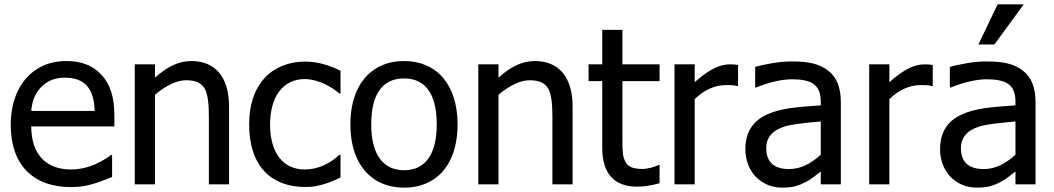

<svg xmlns="http://www.w3.org/2000/svg" viewBox="-20 -838 4791 873"><path d="M303.2 12.7C324.2 12.7 342.8 11.2 358.4 8.8C390.1 2.9 420.4 -5.9 449.7 -17.6L489.7 -33.2V-133.3H484.4C466.3 -118.7 442.9 -105 414.1 -91.8C380.9 -76.7 341.3 -67.4 302.2 -67.4C188.5 -67.4 122.1 -137.7 122.1 -263.2H500V-313C500 -398.4 480 -457.5 439.5 -500C400.4 -541 349.6 -560.5 281.2 -560.5C231.4 -560.5 187.5 -548.8 149.4 -524.9C73.2 -477.5 28.8 -386.7 28.8 -269.5C28.8 -89.8 129.4 12.7 303.2 12.7ZM122.1 -333.5C126 -379.9 139.6 -413.1 167 -441.9C195.8 -470.7 228.5 -484.9 275.9 -484.9C322.8 -484.9 357.4 -470.7 379.4 -442.9C398.9 -418 409.2 -381.8 410.6 -333.5Z M1021.5 -354C1021.5 -486.8 959 -560.5 850.1 -560.5C793 -560.5 741.2 -535.6 684.6 -484.9V-545.4H592.8V0H684.6V-407.2C733.4 -448.2 782.7 -473.1 826.2 -473.1C871.6 -473.1 896.5 -460.4 912.1 -432.6C923.8 -410.6 929.7 -369.6 929.7 -310.5V0H1021.5Z M1367.2 12.2C1405.3 12.2 1420.4 8.8 1457 -2C1476.1 -7.3 1507.3 -21 1528.3 -30.8V-133.8H1522.9C1479.5 -92.8 1423.8 -67.4 1365.7 -67.4C1267.1 -67.4 1208 -143.1 1208 -272C1208 -402.3 1270 -478.5 1365.7 -478.5C1396.5 -478.5 1433.6 -467.8 1460.4 -454.1C1484.9 -441.4 1505.9 -427.7 1522.9 -413.1H1528.3V-516.1C1479.5 -541 1423.3 -558.1 1367.2 -558.1C1293.5 -558.1 1226.6 -531.2 1183.6 -483.9C1136.2 -431.6 1112.8 -361.3 1112.8 -272C1112.8 -177.7 1138.2 -105 1183.6 -57.6C1228 -11.2 1291.5 12.2 1367.2 12.2Z M2060.5 -272.5C2060.5 -454.1 1964.8 -560.5 1817.4 -560.5C1768.6 -560.5 1725.6 -549.3 1689 -526.4C1615.2 -481 1573.2 -392.1 1573.2 -272.5C1573.2 -213.9 1583 -163.1 1602.5 -119.6C1641.6 -33.2 1717.3 15.1 1817.4 15.1C1866.7 15.1 1909.2 3.9 1945.8 -18.6C2018.6 -63.5 2060.5 -151.9 2060.5 -272.5ZM1965.8 -272.5C1965.8 -135.3 1913.1 -64 1817.4 -64C1721.2 -64 1668 -136.2 1668 -272.5C1668 -411.6 1720.2 -481.4 1817.4 -481.4C1913.6 -481.4 1965.8 -411.6 1965.8 -272.5Z M2583.5 -354C2583.5 -486.8 2521 -560.5 2412.1 -560.5C2355 -560.5 2303.2 -535.6 2246.6 -484.9V-545.4H2154.8V0H2246.6V-407.2C2295.4 -448.2 2344.7 -473.1 2388.2 -473.1C2433.6 -473.1 2458.5 -460.4 2474.1 -432.6C2485.8 -410.6 2491.7 -369.6 2491.7 -310.5V0H2583.5Z M2877.4 10.7C2908.2 10.7 2941.9 5.4 2979 -4.9V-87.4H2973.6C2956.5 -79.1 2925.8 -69.8 2899.9 -69.8C2857.4 -69.8 2834 -80.6 2822.8 -104C2816.9 -115.7 2813.5 -128.4 2812 -141.6C2810.5 -154.8 2810.1 -177.2 2810.1 -210V-469.2H2979V-545.4H2810.1V-702.1H2718.3V-545.4H2656.2V-469.2H2718.3V-167C2718.3 -46.4 2774.4 10.7 2877.4 10.7Z M3335.9 -542.5C3325.7 -544.4 3316.4 -545.4 3298.8 -545.4C3251.5 -545.4 3204.6 -522.5 3138.7 -464.4V-545.4H3046.9V0H3138.7V-387.2C3181.6 -429.7 3231.4 -451.2 3281.7 -451.2C3305.7 -451.2 3317.9 -450.7 3331.1 -446.8H3335.9Z M3711.9 0H3803.2V-373C3803.2 -441.4 3783.7 -488.3 3744.1 -518.1C3704.6 -547.9 3656.7 -558.6 3580.1 -558.6C3552.2 -558.6 3522.5 -556.2 3491.7 -550.8C3460.9 -545.4 3434.6 -540 3413.6 -533.7V-440.4H3418.9C3475.1 -463.9 3536.1 -477.5 3579.6 -477.5C3624 -477.5 3655.8 -471.2 3674.8 -459C3699.7 -443.8 3711.9 -416.5 3711.9 -376.5V-358.9C3654.8 -355.5 3607.4 -351.1 3568.8 -345.7C3530.3 -339.8 3496.6 -330.6 3468.8 -317.9C3400.4 -287.1 3369.1 -234.9 3369.1 -158.2C3369.1 -109.9 3387.7 -63 3417.5 -33.2C3448.7 -2 3489.7 15.1 3534.7 15.1C3561.5 15.1 3583 12.7 3598.6 8.3C3629.4 -1 3657.2 -15.6 3682.1 -35.2C3693.4 -43.9 3703.1 -51.8 3711.9 -58.1ZM3711.9 -134.3C3665.5 -93.3 3621.6 -69.3 3567.4 -69.3C3499.5 -69.3 3463.9 -101.6 3463.9 -164.1C3463.9 -212.4 3492.2 -245.6 3548.3 -263.2C3581.5 -272.9 3635.3 -278.8 3702.1 -284.7L3711.9 -285.6Z M4221.2 -542.5C4210.9 -544.4 4201.7 -545.4 4184.1 -545.4C4136.7 -545.4 4089.8 -522.5 4023.9 -464.4V-545.4H3932.1V0H4023.9V-387.2C4066.9 -429.7 4116.7 -451.2 4167 -451.2C4190.9 -451.2 4203.1 -450.7 4216.3 -446.8H4221.2Z M4516.1 -818.4 4428.7 -635.7H4501.5L4634.8 -818.4ZM4597.2 0H4688.5V-373C4688.5 -441.4 4668.9 -488.3 4629.4 -518.1C4589.8 -547.9 4542 -558.6 4465.3 -558.6C4437.5 -558.6 4407.7 -556.2 4377 -550.8C4346.2 -545.4 4319.8 -540 4298.8 -533.7V-440.4H4304.2C4360.4 -463.9 4421.4 -477.5 4464.8 -477.5C4509.3 -477.5 4541 -471.2 4560.1 -459C4585 -443.8 4597.2 -416.5 4597.2 -376.5V-358.9C4540 -355.5 4492.7 -351.1 4454.1 -345.7C4415.5 -339.8 4381.8 -330.6 4354 -317.9C4285.6 -287.1 4254.4 -234.9 4254.4 -158.2C4254.4 -109.9 4272.9 -63 4302.7 -33.2C4334 -2 4375 15.1 4419.9 15.1C4446.8 15.1 4468.3 12.7 4483.9 8.3C4514.6 -1 4542.5 -15.6 4567.4 -35.2C4578.6 -43.9 4588.4 -51.8 4597.2 -58.1ZM4597.2 -134.3C4550.8 -93.3 4506.8 -69.3 4452.6 -69.3C4384.8 -69.3 4349.1 -101.6 4349.1 -164.1C4349.1 -212.4 4377.4 -245.6 4433.6 -263.2C4466.8 -272.9 4520.5 -278.8 4587.4 -284.7L4597.2 -285.6Z"/></svg>

Font: SG Kara SemiBold
Style: Regular
Weight: 400
Designer: Damoon Khanjanzadeh
Version: Version 1.000